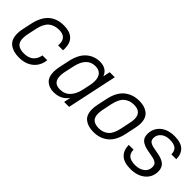

<svg xmlns="http://www.w3.org/2000/svg" viewBox="79 -1168 1828 1828"><g transform="rotate(45 992.5 -254.0)"><path d="M42 -144Q42 -174 49 -208L70 -306Q115 -514 303 -514Q382 -514 423 -476Q464 -438 464 -365Q464 -348 463 -340H397L398 -357Q398 -405 373.5 -428.5Q349 -452 299 -452Q237 -452 196 -418.5Q155 -385 137 -302L118 -212Q111 -181 111 -154Q111 -99 140 -77Q169 -55 220 -55Q280 -55 315 -84Q350 -113 359 -167H424Q415 -87 359 -40.5Q303 6 215 6Q136 6 89 -30Q42 -66 42 -144Z M544 -134Q544 -162 552 -202L574 -306Q597 -413 655 -463Q713 -513 790 -513Q835 -513 865.5 -493.5Q896 -474 910 -436L925 -507H993L885 0H818L833 -68Q778 6 682 6Q621 6 582.5 -28Q544 -62 544 -134ZM861 -207 880 -296Q885 -319 885 -346Q885 -396 861 -424Q837 -452 788 -452Q675 -452 642 -301L621 -205Q615 -180 615 -149Q615 -55 705 -55Q768 -55 807.5 -97Q847 -139 861 -207Z M1055 -138Q1055 -168 1062 -202L1084 -306Q1107 -414 1168.5 -464Q1230 -514 1318 -514Q1391 -514 1435 -479Q1479 -444 1479 -371Q1479 -344 1471 -306L1449 -202Q1426 -93 1365 -43.5Q1304 6 1218 6Q1143 6 1099 -28.5Q1055 -63 1055 -138ZM1381 -206 1401 -302Q1408 -333 1408 -358Q1408 -452 1308 -452Q1249 -452 1209 -418.5Q1169 -385 1151 -302L1131 -205Q1125 -174 1125 -151Q1125 -98 1152.5 -76.5Q1180 -55 1228 -55Q1285 -55 1324.5 -88.5Q1364 -122 1381 -206Z M1543 -146H1607Q1607 -99 1634.5 -75.5Q1662 -52 1722 -52Q1778 -52 1815 -80Q1852 -108 1852 -156Q1852 -187 1833 -202Q1814 -217 1774 -224L1715 -235Q1652 -247 1623 -272Q1594 -297 1594 -345Q1594 -394 1618.5 -432.5Q1643 -471 1687.5 -492.5Q1732 -514 1792 -514Q1878 -514 1918.5 -476Q1959 -438 1959 -369H1893Q1893 -415 1867 -436.5Q1841 -458 1784 -458Q1729 -458 1695.5 -429.5Q1662 -401 1662 -358Q1662 -330 1680 -315.5Q1698 -301 1736 -294L1799 -282Q1863 -270 1892 -242.5Q1921 -215 1921 -166Q1921 -88 1864 -41Q1807 6 1714 6Q1629 6 1586 -33.5Q1543 -73 1543 -146Z"/></g></svg>

Font: D-DIN
Style: DIN-Italic
Weight: 400
Italic angle: -12°
Designer: Charles Nix
Foundry: Datto Inc.
Version: Version 1.00